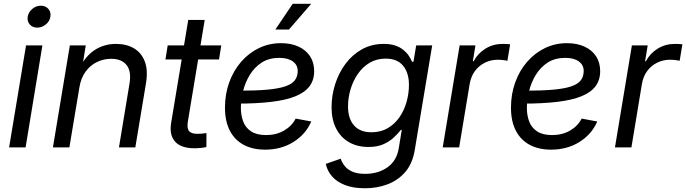

<svg xmlns="http://www.w3.org/2000/svg" viewBox="-20 -774 3602 1008"><path d="M27.8 0 116.7 -535.6H202.6L114.3 0ZM175.3 -628.9Q150.9 -628.9 136.2 -645.8Q121.6 -662.6 125.5 -686.5Q129.4 -710.4 149.7 -727.3Q169.9 -744.1 194.3 -744.1Q219.2 -744.1 233.9 -727.3Q248.5 -710.4 244.6 -686.5Q241.2 -662.6 220.7 -645.8Q200.2 -628.9 175.3 -628.9Z M397 -315.9 344.2 0H257.8L346.7 -535.6H430.2L409.2 -405.8L392.6 -408.7Q429.2 -481.4 478.8 -512.5Q528.3 -543.5 588.9 -543.5Q644.5 -543.5 683.8 -520Q723.1 -496.6 740.5 -450.4Q757.8 -404.3 746.1 -335L690.4 0H604.5L659.7 -334Q670.9 -398.9 644.8 -432.1Q618.7 -465.3 563.5 -465.3Q523.9 -465.3 488.8 -448.2Q453.6 -431.2 429.2 -397.7Q404.8 -364.3 397 -315.9Z M1141.6 -535.6 1129.9 -461.9H848.6L860.4 -535.6ZM968.3 -669.4H1054.7L966.3 -136.2Q960.4 -101.1 972.4 -86.2Q984.4 -71.3 1017.6 -71.3Q1026.9 -71.3 1039.8 -72.5Q1052.7 -73.7 1064 -75.2L1063.5 -2Q1050.8 1 1033.9 2.7Q1017.1 4.4 1001 4.4Q930.7 4.4 899.4 -30.3Q868.2 -64.9 878.4 -128.4Z M1372.1 11.7Q1307.1 11.7 1259.8 -13.4Q1212.4 -38.6 1186.8 -87.9Q1161.1 -137.2 1161.1 -208.5Q1161.1 -280.3 1183.6 -342Q1206.1 -403.8 1246.3 -450Q1286.6 -496.1 1339.8 -521.7Q1393.1 -547.4 1455.1 -547.4Q1507.8 -547.4 1546.9 -529.5Q1585.9 -511.7 1607.7 -478.8Q1629.4 -445.8 1629.4 -400.4Q1629.4 -354 1605.2 -321.5Q1581.1 -289.1 1531.5 -268.8Q1481.9 -248.5 1404.8 -239.3Q1327.6 -230 1222.2 -230L1233.9 -297.9Q1323.2 -297.9 1382.8 -303.2Q1442.4 -308.6 1477.5 -320.6Q1512.7 -332.5 1527.8 -352.5Q1543 -372.6 1543 -401.4Q1543 -433.1 1517.1 -451.7Q1491.2 -470.2 1446.3 -470.2Q1392.1 -470.2 1354 -445.6Q1315.9 -420.9 1291.7 -381.3Q1267.6 -341.8 1256.1 -295.9Q1244.6 -250 1244.6 -207Q1244.6 -168.5 1256.8 -136Q1269 -103.5 1298.3 -84.2Q1327.6 -64.9 1377 -64.9Q1430.7 -64.9 1471.4 -88.6Q1512.2 -112.3 1532.2 -151.4L1614.3 -136.2Q1585 -68.8 1520.5 -28.6Q1456.1 11.7 1372.1 11.7ZM1425.8 -619.1 1516.6 -753.9H1613.8L1497.1 -619.1Z M1896 214.4Q1834.5 214.4 1791.3 197.5Q1748 180.7 1722.9 151.6Q1697.8 122.6 1690.4 86.4L1768.6 59.1Q1774.9 78.1 1788.8 96.4Q1802.7 114.7 1828.9 126.7Q1855 138.7 1897.5 138.7Q1965.8 138.7 2014.4 104.2Q2063 69.8 2073.7 3.4L2089.4 -92.8L2084 -91.3Q2067.9 -70.8 2045.4 -50.3Q2022.9 -29.8 1991.2 -16.1Q1959.5 -2.4 1914.6 -2.4Q1856 -2.4 1812.5 -27.3Q1769 -52.2 1744.9 -98.9Q1720.7 -145.5 1720.7 -210.9Q1720.7 -272.5 1739.5 -331.8Q1758.3 -391.1 1793.9 -439Q1829.6 -486.8 1880.1 -515.1Q1930.7 -543.5 1994.6 -543.5Q2030.3 -543.5 2055.7 -534.7Q2081.1 -525.9 2098.4 -511.5Q2115.7 -497.1 2126.5 -480.7Q2137.2 -464.4 2143.6 -449.2L2150.9 -450.7L2165 -535.6H2249L2157.7 12.2Q2146 84.5 2107.7 128.9Q2069.3 173.3 2014.2 193.8Q1959 214.4 1896 214.4ZM1930.2 -79.6Q1979 -79.6 2015.9 -101.3Q2052.7 -123 2077.4 -158.9Q2102.1 -194.8 2114.5 -239Q2127 -283.2 2127 -328.6Q2127 -391.6 2096.2 -429Q2065.4 -466.3 2004.9 -466.3Q1957.5 -466.3 1920.9 -444.6Q1884.3 -422.9 1858.9 -386.2Q1833.5 -349.6 1820.3 -304.9Q1807.1 -260.3 1807.1 -214.4Q1807.1 -151.4 1838.6 -115.5Q1870.1 -79.6 1930.2 -79.6Z M2304.2 0 2393.1 -535.6H2476.1L2462.4 -452.6H2466.8Q2488.3 -493.7 2528.6 -518.6Q2568.8 -543.5 2617.7 -543.5Q2627.9 -543.5 2639.6 -543Q2651.4 -542.5 2658.2 -541.5L2644 -455.1Q2638.7 -456.1 2624.3 -458.3Q2609.9 -460.4 2592.8 -460.4Q2557.6 -460.4 2526.1 -445.1Q2494.6 -429.7 2473.6 -401.4Q2452.6 -373 2445.8 -333.5L2390.6 0Z M2873.5 11.7Q2808.6 11.7 2761.2 -13.4Q2713.9 -38.6 2688.2 -87.9Q2662.6 -137.2 2662.6 -208.5Q2662.6 -280.3 2685.1 -342Q2707.5 -403.8 2747.8 -450Q2788.1 -496.1 2841.3 -521.7Q2894.5 -547.4 2956.5 -547.4Q3009.3 -547.4 3048.3 -529.5Q3087.4 -511.7 3109.1 -478.8Q3130.9 -445.8 3130.9 -400.4Q3130.9 -354 3106.7 -321.5Q3082.5 -289.1 3033 -268.8Q2983.4 -248.5 2906.2 -239.3Q2829.1 -230 2723.6 -230L2735.4 -297.9Q2824.7 -297.9 2884.3 -303.2Q2943.8 -308.6 2979 -320.6Q3014.2 -332.5 3029.3 -352.5Q3044.4 -372.6 3044.4 -401.4Q3044.4 -433.1 3018.6 -451.7Q2992.7 -470.2 2947.8 -470.2Q2893.6 -470.2 2855.5 -445.6Q2817.4 -420.9 2793.2 -381.3Q2769 -341.8 2757.6 -295.9Q2746.1 -250 2746.1 -207Q2746.1 -168.5 2758.3 -136Q2770.5 -103.5 2799.8 -84.2Q2829.1 -64.9 2878.4 -64.9Q2932.1 -64.9 2972.9 -88.6Q3013.7 -112.3 3033.7 -151.4L3115.7 -136.2Q3086.4 -68.8 3022 -28.6Q2957.5 11.7 2873.5 11.7Z M3208.5 0 3297.4 -535.6H3380.4L3366.7 -452.6H3371.1Q3392.6 -493.7 3432.9 -518.6Q3473.1 -543.5 3522 -543.5Q3532.2 -543.5 3543.9 -543Q3555.7 -542.5 3562.5 -541.5L3548.3 -455.1Q3543 -456.1 3528.6 -458.3Q3514.2 -460.4 3497.1 -460.4Q3461.9 -460.4 3430.4 -445.1Q3398.9 -429.7 3377.9 -401.4Q3356.9 -373 3350.1 -333.5L3294.9 0Z"/></svg>

Font: Inter 20pt
Style: Italic
Weight: 400
Italic angle: -9.3988°
Version: Version 4.001;git-66647c0bb